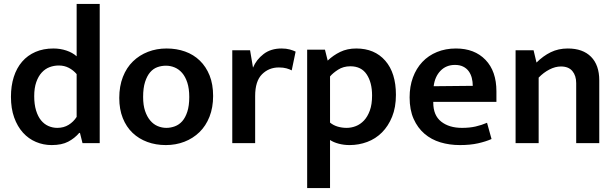

<svg xmlns="http://www.w3.org/2000/svg" viewBox="-20 -732 3148 982"><path d="M372 -712H490V0H402L389 -52H385Q362 -25 329 -7.5Q296 10 244 10Q202 10 164 -6Q126 -22 97.5 -53.5Q69 -85 52.5 -131Q36 -177 36 -237Q36 -293 50.5 -338.5Q65 -384 93 -416.5Q121 -449 161.5 -466.5Q202 -484 253 -484Q288 -484 319.5 -473.5Q351 -463 372 -444ZM372 -353Q355 -373 332 -385Q309 -397 281 -397Q256 -397 233.5 -388.5Q211 -380 193.5 -361Q176 -342 165.5 -312Q155 -282 155 -240Q155 -198 164.5 -167Q174 -136 190 -116.5Q206 -97 227.5 -87.5Q249 -78 273 -78Q306 -78 331 -93.5Q356 -109 372 -134Z M1070 -241Q1070 -182 1051.5 -135Q1033 -88 1000 -56Q967 -24 923 -7Q879 10 828 10Q777 10 733.5 -6Q690 -22 658 -52.5Q626 -83 608 -128Q590 -173 590 -231Q590 -291 608.5 -338.5Q627 -386 660 -418Q693 -450 737 -467Q781 -484 832 -484Q883 -484 926.5 -468.5Q970 -453 1002 -422Q1034 -391 1052 -346Q1070 -301 1070 -241ZM948 -236Q948 -279 938 -309.5Q928 -340 911.5 -359Q895 -378 873.5 -387Q852 -396 829 -396Q806 -396 785 -388.5Q764 -381 748 -362.5Q732 -344 722 -313Q712 -282 712 -236Q712 -194 722 -164.5Q732 -135 748.5 -115.5Q765 -96 786.5 -87Q808 -78 831 -78Q853 -78 874.5 -86Q896 -94 912 -112Q928 -130 938 -160.5Q948 -191 948 -236Z M1168 0V-475H1259L1274 -386Q1291 -427 1328 -455.5Q1365 -484 1420 -484Q1444 -484 1462 -479Q1480 -474 1492 -468L1472 -372Q1461 -378 1445 -382.5Q1429 -387 1406 -387Q1355 -387 1320 -352Q1285 -317 1285 -241V0Z M1768 10Q1739 10 1712.5 3Q1686 -4 1668 -16V230H1551V-478H1642L1656 -422Q1684 -449 1720 -466.5Q1756 -484 1802 -484Q1896 -484 1950.5 -421.5Q2005 -359 2005 -247Q2005 -183 1985.5 -135Q1966 -87 1933.5 -54.5Q1901 -22 1858 -6Q1815 10 1768 10ZM1772 -393Q1736 -393 1709 -375.5Q1682 -358 1668 -341V-105Q1685 -91 1707 -84.5Q1729 -78 1753 -78Q1777 -78 1800 -87Q1823 -96 1841.5 -115.5Q1860 -135 1871.5 -166.5Q1883 -198 1883 -244Q1883 -310 1855.5 -351.5Q1828 -393 1772 -393Z M2519 -211H2196V-207Q2196 -142 2236.5 -110Q2277 -78 2343 -78Q2382 -78 2412.5 -85Q2443 -92 2471 -104L2494 -21Q2465 -8 2425 1Q2385 10 2332 10Q2279 10 2232.5 -4Q2186 -18 2151 -48Q2116 -78 2095.5 -124Q2075 -170 2075 -234Q2075 -290 2092 -336Q2109 -382 2140 -415Q2171 -448 2215 -466Q2259 -484 2312 -484Q2407 -484 2463 -426Q2519 -368 2519 -265ZM2398 -293Q2398 -314 2393 -333.5Q2388 -353 2377 -368Q2366 -383 2348.5 -391.5Q2331 -400 2307 -400Q2262 -400 2233 -370Q2204 -340 2198 -291Z M2735 0H2617V-475H2709L2724 -412Q2758 -446 2797 -465Q2836 -484 2884 -484Q2961 -484 3003 -441.5Q3045 -399 3045 -321V0H2927V-307Q2927 -345 2907.5 -368.5Q2888 -392 2849 -392Q2820 -392 2790 -376.5Q2760 -361 2735 -335Z"/></svg>

Font: Mukta Vaani SemiBold
Style: Regular
Weight: 600
Designer: Noopur Datye, Girish Dalvi, Yashodeep Gholap, Pallavi Karambelkar
Foundry: Ek Type
Version: Version 2.538;PS 1.000;hotconv 16.6.51;makeotf.lib2.5.65220;